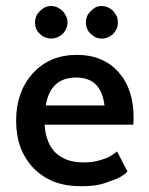

<svg xmlns="http://www.w3.org/2000/svg" viewBox="-20 -614 499 645"><path d="M97.7 -539.1Q97.7 -527.3 101.6 -517.6Q105.5 -507.8 114.3 -500Q122.1 -492.2 131.8 -488.3Q141.6 -484.4 152.3 -484.4Q162.1 -484.4 171.9 -488.3Q181.6 -492.2 190.4 -500Q198.2 -507.8 202.1 -517.6Q207 -527.3 207 -539.1Q207 -549.8 202.1 -559.6Q198.2 -568.4 190.4 -577.1Q181.6 -585 171.9 -589.8Q162.1 -593.8 152.3 -593.8Q141.6 -593.8 131.8 -589.8Q122.1 -585 114.3 -577.1Q105.5 -568.4 101.6 -559.6Q97.7 -549.8 97.7 -539.1ZM268.6 -539.1Q268.6 -527.3 272.5 -517.6Q276.4 -507.8 285.2 -500Q293 -492.2 301.8 -488.3Q311.5 -484.4 322.3 -484.4Q332 -484.4 341.8 -488.3Q351.6 -492.2 360.4 -500Q367.2 -507.8 372.1 -517.6Q376 -527.3 376 -539.1Q376 -549.8 372.1 -559.6Q367.2 -568.4 360.4 -577.1Q351.6 -585 341.8 -589.8Q332 -593.8 322.3 -593.8Q311.5 -593.8 301.8 -589.8Q293 -585 285.2 -577.1Q276.4 -568.4 272.5 -559.6Q268.6 -549.8 268.6 -539.1ZM373 -105.5Q370.1 -102.5 360.4 -95.7Q353.5 -90.8 343.8 -85.9Q334 -81.1 320.3 -77.1Q305.7 -72.3 291 -70.3Q275.4 -68.4 259.8 -68.4Q231.4 -68.4 208 -76.2Q185.5 -84 168 -99.6Q150.4 -116.2 141.6 -139.6Q131.8 -163.1 129.9 -195.3Q229.5 -195.3 427.7 -195.3Q428.7 -201.2 428.7 -220.7Q428.7 -267.6 416 -305.7Q403.3 -343.8 377.9 -372.1Q352.5 -400.4 317.4 -415Q283.2 -429.7 238.3 -429.7Q192.4 -429.7 155.3 -414.1Q118.2 -398.4 89.8 -367.2Q61.5 -335.9 47.9 -295.9Q34.2 -256.8 34.2 -209Q34.2 -159.2 48.8 -119.1Q63.5 -80.1 92.8 -48.8Q123 -18.6 163.1 -2.9Q203.1 11.7 253.9 11.7Q277.3 11.7 298.8 8.8Q320.3 5.9 340.8 -2Q360.4 -8.8 373 -13.7Q385.7 -19.5 391.6 -24.4Q397.5 -27.3 401.4 -31.2Q405.3 -35.2 408.2 -38.1Q396.5 -60.5 373 -105.5ZM236.3 -353.5Q278.3 -353.5 301.8 -330.1Q325.2 -306.6 331.1 -259.8Q265.6 -259.8 133.8 -259.8Q141.6 -306.6 167 -330.1Q192.4 -353.5 236.3 -353.5Z"/></svg>

Font: TextaAlt
Style: Bold
Weight: 400
Designer: Daniel Hernandez & Miguel Hernandez
Version: Version 1.005;com.myfonts.easy.latinotype.texta.alt-bold.wfk